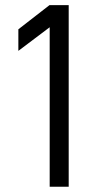

<svg xmlns="http://www.w3.org/2000/svg" viewBox="-20 -710 368 730"><path d="M168.9 -606.4 49.8 -516.6V-598.6L168 -690.4H241.2V0H168.9Z"/></svg>

Font: Altinn-DIN
Style: Regular
Weight: 400
Designer: Charles Nix
Foundry: Altinn
Version: Version 2.00